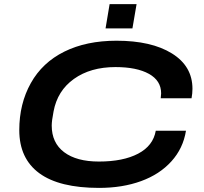

<svg xmlns="http://www.w3.org/2000/svg" viewBox="-20 -896 986 928"><path d="M490.2 -758.8 509.8 -876H640.1L620.1 -758.8ZM459 12.2Q266.6 12.2 169.9 -58.8Q73.2 -129.9 73.2 -267.1Q73.2 -394.5 128.9 -494.1Q184.6 -593.8 291 -646.5Q397.5 -699.2 543 -699.2Q711.9 -699.2 811 -637.7Q910.2 -576.2 910.2 -466.8Q910.2 -444.8 905.8 -420.9H756.8Q758.8 -436.5 758.8 -444.8Q758.8 -506.3 699.7 -539.1Q640.6 -571.8 538.1 -571.8Q417.5 -571.8 337.4 -514.6Q257.3 -457.5 238.8 -356.9Q230 -312 230 -289.1Q230 -205.6 290 -160.4Q350.1 -115.2 458 -115.2Q575.2 -115.2 647.7 -153.3Q720.2 -191.4 732.9 -264.2H878.9Q865.2 -178.7 808.3 -116Q751.5 -53.2 661.6 -20.5Q571.8 12.2 459 12.2Z"/></svg>

Font: Archivo Expanded SemiBold
Style: Italic
Weight: 600
Width: 7
Italic angle: -10°
Designer: Hector Gatti
Foundry: Omnibus-Type
Version: Version 2.001